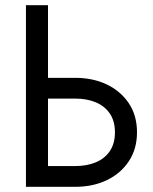

<svg xmlns="http://www.w3.org/2000/svg" viewBox="-20 -720 588 740"><path d="M80 -700V0H165V-700ZM127 -340H270Q315 -340 349.5 -325.5Q384 -311 403.5 -282Q423 -253 423 -210Q423 -167 403.5 -138Q384 -109 349.5 -94.5Q315 -80 270 -80H127V0H270Q338 0 391.5 -25.5Q445 -51 476.5 -98.5Q508 -146 508 -210Q508 -275 476.5 -322Q445 -369 391.5 -394.5Q338 -420 270 -420H127Z"/></svg>

Font: Glinicke Jost Regular
Style: Regular
Weight: 400
Version: Version 3.710